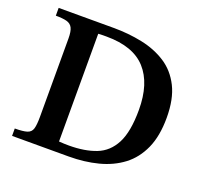

<svg xmlns="http://www.w3.org/2000/svg" viewBox="-115 -792 984 926"><g transform="rotate(20 376.5 -328.5)"><path d="M325 0H35V-38Q77 -38 97.5 -44.5Q118 -51 124 -71Q130 -91 130 -132V-534Q130 -571 121 -588.5Q112 -606 91.5 -611.5Q71 -617 35 -617V-657H318Q394 -657 464 -642.5Q534 -628 588.5 -593Q643 -558 674.5 -495.5Q706 -433 706 -337Q706 -243 677 -178.5Q648 -114 596.5 -75Q545 -36 475.5 -18Q406 0 325 0ZM308 -50Q389 -50 447 -72.5Q505 -95 536 -155Q567 -215 567 -327Q567 -462 502 -534Q437 -606 300 -606Q290 -606 280.5 -606Q271 -606 257 -605V-52Q270 -51 283 -50.5Q296 -50 308 -50Z"/></g></svg>

Font: STIX Two Text SemiBold
Style: Regular
Weight: 600
Designer: Ross Mills, John Hudson & Paul Hanslow, Tiro Typeworks Ltd; with prior portions MicroPress Inc., and Coen Hoffman.
Foundry: Tiro Typeworks Ltd
Version: Version 2.13 b171